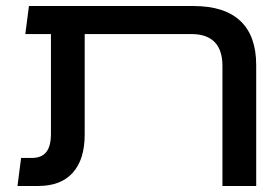

<svg xmlns="http://www.w3.org/2000/svg" viewBox="-20 -617 904 637"><path d="M718 0V-398Q718 -451 692 -477.5Q666 -504 615 -504H149V-597H622Q725 -597 777.5 -547.5Q830 -498 830 -401V0ZM38 0 50 -93H86Q118 -93 133.5 -112.5Q149 -132 149 -173V-573H261V-171Q261 -88 221.5 -44Q182 0 107 0ZM64 -504 76 -597H215V-504Z"/></svg>

Font: Noto Sans Hebrew Thin Medium
Style: Regular
Weight: 500
Version: Version 3.001